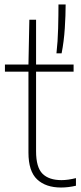

<svg xmlns="http://www.w3.org/2000/svg" viewBox="-20 -828 362 857"><path d="M252.5 9Q184.5 9 145.8 -27.2Q107 -63.5 107 -147V-508H2V-540H107L111 -740H141V-540H308.5V-508H141V-153Q141 -81 169.8 -52.5Q198.5 -24 254.5 -24Q283 -24 319 -33V1Q285 9 252.5 9ZM232 -590Q238 -642.5 239.5 -702Q241 -761.5 241 -808H273Q273 -759.5 269.2 -701.5Q265.5 -643.5 255 -590Z"/></svg>

Font: Encode Sans Semi Condensed Thin
Style: Regular
Weight: 100
Width: 4
Designer: Multiple Designers
Foundry: Impallari Type
Version: Version 3.000; ttfautohint (v1.8.3) -l 8 -r 50 -G 200 -x 14 